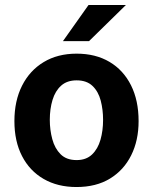

<svg xmlns="http://www.w3.org/2000/svg" viewBox="-20 -743 616 773"><path d="M288 10Q212 10 155.8 -22.5Q99.5 -55 68.8 -114.5Q38 -174 38 -255.5Q38 -337 68.8 -398Q99.5 -459 155.8 -493Q212 -527 288.5 -527Q365 -527 421 -493.8Q477 -460.5 507.5 -399.5Q538 -338.5 538 -255.5Q538 -177.5 508.2 -117.8Q478.5 -58 422.8 -24Q367 10 288 10ZM288.5 -98.5Q327 -98.5 350.5 -121Q374 -143.5 384.5 -180.2Q395 -217 395 -260.5Q395 -301.5 385.5 -338Q376 -374.5 352.5 -397Q329 -419.5 288.5 -419.5Q250 -419.5 226.2 -398.2Q202.5 -377 191.5 -340.8Q180.5 -304.5 180.5 -260.5Q180.5 -220 190.5 -182.8Q200.5 -145.5 224 -122Q247.5 -98.5 288.5 -98.5ZM233.5 -577.5 336.5 -723H487L338.5 -577.5Z"/></svg>

Font: Public Sans Thin
Style: Bold
Weight: 700
Version: Version 2.001